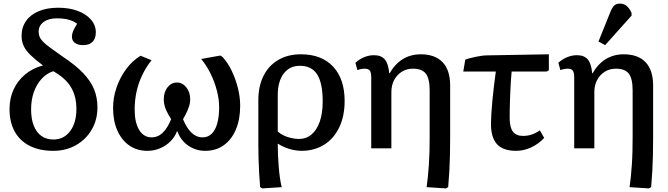

<svg xmlns="http://www.w3.org/2000/svg" viewBox="-20 -825 3715 1068"><path d="M276 14Q200 14 145.5 -13.5Q91 -41 62 -93Q33 -145 33 -218Q33 -278 55.5 -327Q78 -376 120 -411Q162 -446 219 -461Q176 -493 149 -519.5Q122 -546 111 -571Q100 -596 100 -625Q100 -673 125 -708.5Q150 -744 196 -763Q242 -782 304 -782Q365 -782 412 -764.5Q459 -747 486 -716Q513 -685 513 -645Q513 -611 495 -592.5Q477 -574 443 -574Q413 -574 396.5 -586.5Q380 -599 380 -622Q380 -636 387 -652.5Q394 -669 409 -693Q389 -708 361.5 -715.5Q334 -723 296 -723Q250 -723 222.5 -702.5Q195 -682 195 -649Q195 -634 200 -621Q205 -608 219 -593.5Q233 -579 259.5 -559.5Q286 -540 329 -510Q400 -463 442 -419Q484 -375 503 -329Q522 -283 522 -228Q522 -158 490 -103.5Q458 -49 402.5 -17.5Q347 14 276 14ZM278 -49Q335 -49 370 -95.5Q405 -142 405 -219Q405 -290 374.5 -340.5Q344 -391 276 -429Q238 -416 210.5 -385.5Q183 -355 168 -312Q153 -269 153 -216Q153 -163 168 -125.5Q183 -88 210.5 -68.5Q238 -49 278 -49Z M800 14Q742 14 699.5 -15.5Q657 -45 633 -98.5Q609 -152 609 -224Q609 -283 628.5 -339Q648 -395 682 -441Q716 -487 762 -515L823 -490Q792 -451 771 -407Q750 -363 739.5 -315Q729 -267 729 -216Q729 -144 754 -102.5Q779 -61 823 -61Q859 -61 885.5 -87Q912 -113 932 -162Q917 -186 908 -204.5Q899 -223 895 -239.5Q891 -256 891 -272Q891 -313 912 -339.5Q933 -366 964 -366Q995 -366 1016.5 -339Q1038 -312 1038 -272Q1038 -263 1036.5 -253.5Q1035 -244 1031.5 -233.5Q1028 -223 1023.5 -211.5Q1019 -200 1012.5 -188Q1006 -176 998 -162Q1018 -113 1045 -87Q1072 -61 1107 -61Q1137 -61 1157.5 -81Q1178 -101 1188.5 -138.5Q1199 -176 1199 -229Q1199 -272 1186.5 -320.5Q1174 -369 1151.5 -415Q1129 -461 1099 -497L1206 -516L1218 -508Q1246 -478 1268 -433Q1290 -388 1303 -336.5Q1316 -285 1316 -237Q1316 -161 1292 -104.5Q1268 -48 1224.5 -17Q1181 14 1122 14Q1069 14 1027 -15Q985 -44 967 -94H964Q953 -63 928 -38.5Q903 -14 870 0Q837 14 800 14Z M1440 223 1427 216Q1424 182 1421.5 138.5Q1419 95 1418 51.5Q1417 8 1417 -26V-267Q1417 -346 1446 -403.5Q1475 -461 1528.5 -492Q1582 -523 1654 -523Q1769 -523 1833 -454.5Q1897 -386 1897 -263Q1897 -179 1867 -116.5Q1837 -54 1783 -20Q1729 14 1656 14Q1635 14 1611 9Q1587 4 1565.5 -5Q1544 -14 1527 -25H1525Q1525 9 1526.5 41.5Q1528 74 1530.5 104.5Q1533 135 1537 163.5Q1541 192 1547 216ZM1642 -52Q1684 -52 1713.5 -77.5Q1743 -103 1759 -149.5Q1775 -196 1775 -261Q1775 -362 1744.5 -410.5Q1714 -459 1648 -459Q1591 -459 1558 -415.5Q1525 -372 1525 -296V-94Q1537 -82 1556 -72.5Q1575 -63 1598.5 -57.5Q1622 -52 1642 -52Z M2460 223 2353 216Q2357 190 2360 159Q2363 128 2365.5 92.5Q2368 57 2369 18Q2370 -21 2370 -62V-323Q2370 -388 2348.5 -415.5Q2327 -443 2277 -443Q2242 -443 2215 -426Q2188 -409 2172.5 -380Q2157 -351 2157 -312V0H2045V-394Q2045 -422 2037 -432.5Q2029 -443 2009 -443Q1990 -443 1968 -435L1957 -476Q1979 -496 2006 -507Q2033 -518 2060 -518Q2100 -518 2120 -495Q2140 -472 2145 -418H2148Q2167 -452 2193 -475.5Q2219 -499 2251 -511Q2283 -523 2320 -523Q2400 -523 2442 -479Q2484 -435 2484 -349V-64Q2484 -12 2483 35Q2482 82 2479.5 126.5Q2477 171 2473 216Z M2851 14Q2779 14 2745 -22.5Q2711 -59 2711 -136Q2711 -156 2713 -190.5Q2715 -225 2719 -266.5Q2723 -308 2728 -350Q2733 -392 2738 -427H2557L2568 -493Q2580 -498 2596 -502Q2612 -506 2629 -509.5Q2646 -513 2661.5 -515Q2677 -517 2689 -517L3033 -523V-434L3021 -427H2826Q2824 -408 2822.5 -384Q2821 -360 2819.5 -332.5Q2818 -305 2817 -276.5Q2816 -248 2815.5 -220.5Q2815 -193 2815 -169Q2815 -117 2833 -93Q2851 -69 2889 -69Q2915 -69 2937.5 -76.5Q2960 -84 2983 -100L3007 -58Q2976 -24 2934.5 -5Q2893 14 2851 14Z M3589 223 3482 216Q3486 190 3489 159Q3492 128 3494.5 92.5Q3497 57 3498 18Q3499 -21 3499 -62V-323Q3499 -388 3477.5 -415.5Q3456 -443 3406 -443Q3371 -443 3344 -426Q3317 -409 3301.5 -380Q3286 -351 3286 -312V0H3174V-394Q3174 -422 3166 -432.5Q3158 -443 3138 -443Q3119 -443 3097 -435L3086 -476Q3108 -496 3135 -507Q3162 -518 3189 -518Q3229 -518 3249 -495Q3269 -472 3274 -418H3277Q3296 -452 3322 -475.5Q3348 -499 3380 -511Q3412 -523 3449 -523Q3529 -523 3571 -479Q3613 -435 3613 -349V-64Q3613 -12 3612 35Q3611 82 3608.5 126.5Q3606 171 3602 216ZM3346 -574 3309 -594 3375 -758Q3386 -785 3397.5 -795Q3409 -805 3428 -805Q3449 -805 3465 -792.5Q3481 -780 3493 -753V-738Z"/></svg>

Font: Literata 18pt Medium
Style: Regular
Weight: 500
Designer: Latin by Veronika Burian and Jose Scaglione. Greek by Irene Vlachou. Cyrillic by Vera Evstafieva.
Foundry: TypeTogether
Version: Version 3.103;gftools[0.9.29]